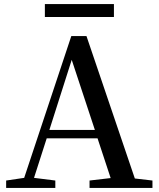

<svg xmlns="http://www.w3.org/2000/svg" viewBox="-20 -917 775 937"><path d="M250 0V-36L146 -49L208 -242H456L520 -48L417 -36V0H724V-36L638 -46L402 -741H328L98 -49L10 -36V0ZM330 -625 443 -283H221ZM536 -834V-897H199V-834Z"/></svg>

Font: AllPunType SemiBold
Style: Regular
Weight: 600
Version: 1.0